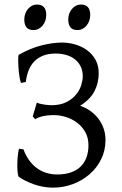

<svg xmlns="http://www.w3.org/2000/svg" viewBox="-20 -819 542 853"><path d="M448.7 -197.3Q448.7 -150.9 429.7 -112.1Q410.6 -73.2 378.4 -45.2Q346.2 -17.1 304 -1.2Q261.7 14.6 215.3 14.6Q191.4 14.6 169.2 10.3Q147 5.9 127.7 -1.2Q108.4 -8.3 92 -16.6Q75.7 -24.9 64 -33.2Q61 -34.7 59.1 -47.6Q57.1 -60.5 56.9 -78.9Q56.6 -97.2 58.3 -118.4Q60.1 -139.6 64 -158.2Q69.8 -157.2 74.2 -156.7L84 -155.8Q95.2 -126 111.1 -104.7Q127 -83.5 146.5 -70.1Q166 -56.6 188.2 -50.3Q210.4 -43.9 234.4 -43.9Q269 -43.9 294.9 -53Q320.8 -62 338.1 -78.9Q355.5 -95.7 364.3 -119.9Q373 -144 373 -173.8Q373 -207.5 358.6 -232.7Q344.2 -257.8 321.8 -274.4Q299.3 -291 272.5 -299.3Q245.6 -307.6 220.7 -307.6Q191.4 -307.6 169.4 -302.5Q147.5 -297.4 136.2 -289.1L125.5 -302.2L143.6 -363.3Q149.9 -359.9 159.4 -357.7Q168.9 -355.5 179 -354Q189 -352.5 197.5 -352.1Q206.1 -351.6 210.9 -351.6Q250 -352.1 276.4 -366Q302.7 -379.9 318.6 -399.7Q334.5 -419.4 341.1 -441.4Q347.7 -463.4 347.7 -479.5Q347.7 -504.4 338.6 -523.2Q329.6 -542 313.5 -554.9Q297.4 -567.9 275.4 -574.5Q253.4 -581.1 227.5 -581.1Q194.8 -581.1 170.9 -571.5Q147 -562 131.1 -544.9Q115.2 -527.8 106.4 -504.6Q97.7 -481.4 94.7 -454.6L73.2 -450.7Q70.3 -457.5 68.1 -469.2Q65.9 -481 64.2 -494.6Q62.5 -508.3 61.8 -522.2Q61 -536.1 60.8 -547.9Q60.5 -559.6 61.3 -567.1Q62 -574.7 63.5 -575.7Q114.3 -604.5 164.1 -617.2Q213.9 -629.9 255.4 -629.9Q284.7 -629.9 313.7 -621.6Q342.8 -613.3 366.2 -596.4Q389.6 -579.6 404.1 -554Q418.5 -528.3 418.5 -493.7Q418.5 -449.7 399.4 -413.3Q380.4 -377 335.9 -349.1Q359.4 -341.3 379.9 -327.1Q400.4 -313 415.8 -293.5Q431.2 -273.9 439.9 -249.5Q448.7 -225.1 448.7 -197.3ZM380.9 -752.4Q380.9 -738.8 376.5 -726.6Q372.1 -714.4 364.5 -705.3Q356.9 -696.3 346.7 -690.9Q336.4 -685.5 324.2 -685.5Q302.2 -685.5 292.7 -697.8Q283.2 -710 283.2 -732.4Q283.2 -746.1 287.6 -758.3Q292 -770.5 299.8 -779.5Q307.6 -788.6 317.6 -793.7Q327.6 -798.8 339.4 -798.8Q380.9 -798.8 380.9 -752.4ZM185.5 -752.4Q185.5 -738.8 181.2 -726.6Q176.8 -714.4 169.2 -705.3Q161.6 -696.3 151.4 -690.9Q141.1 -685.5 128.9 -685.5Q106.9 -685.5 97.4 -697.8Q87.9 -710 87.9 -732.4Q87.9 -746.1 92.3 -758.3Q96.7 -770.5 104.5 -779.5Q112.3 -788.6 122.3 -793.7Q132.3 -798.8 144 -798.8Q185.5 -798.8 185.5 -752.4Z"/></svg>

Font: Gentium Plus Cyr
Style: Regular
Weight: 400
Designer: J. Victor Gaultney, Annie Olsen, Iska Routamaa, Becca Hirsbrunner
Foundry: SIL International
Version: Version 5.000